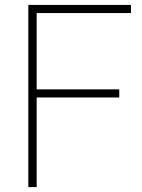

<svg xmlns="http://www.w3.org/2000/svg" viewBox="-20 -760 577 780"><path d="M95 0V-740H512V-707H129V0ZM125 -364V-397H464.5V-364Z"/></svg>

Font: Encode Sans Condensed Thin Thin
Style: Regular
Weight: 250
Version: Version 3.002